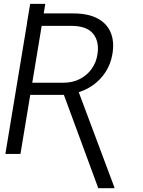

<svg xmlns="http://www.w3.org/2000/svg" viewBox="-20 -797 739 994"><path d="M119.6 -677.7 136.2 -776.9H214.4L198.2 -677.7ZM128.4 -727.5H359.4Q435.1 -727.5 483.9 -702.1Q532.7 -676.8 553 -628.9Q573.2 -581.1 561.5 -514.6Q552.7 -464.4 526.4 -423.8Q500 -383.3 459.7 -355Q419.4 -326.7 367.7 -314L345.2 -305.7H117.2L127 -368.7H308.1Q355.5 -368.7 392.8 -387.7Q430.2 -406.7 454.1 -439.9Q478 -473.1 484.4 -515.1Q495.1 -581.5 462.2 -622.3Q429.2 -663.1 348.6 -663.1H195.8L85.9 0H7.8ZM488.8 177.2 304.2 -323.7H386.2L572.3 173.3L571.8 177.2Z"/></svg>

Font: Inter 16pt Light
Style: Italic
Weight: 300
Italic angle: -9.3988°
Version: Version 4.001;git-66647c0bb